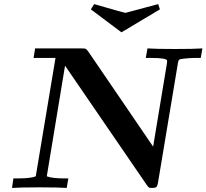

<svg xmlns="http://www.w3.org/2000/svg" viewBox="-20 -924 1015 944"><path d="M39.1 0 45.9 -46.9H71.8Q130.9 -46.9 155.8 -57.1L252.9 -639.2H145L152.8 -686H379.9Q396 -686 400.9 -684.1Q405.8 -682.1 413.1 -671.9L732.9 -203.1L800.8 -612.8L801.8 -625Q801.8 -639.2 723.1 -639.2H696.8L705.1 -686Q746.1 -683.1 839.8 -683.1Q936 -683.1 975.1 -686L966.8 -639.2H940.9Q914.1 -639.2 889.2 -636.2Q867.2 -634.3 862.1 -631.1Q856.9 -627.9 855 -615.2L756.8 -25.9Q753.9 -8.8 748.5 -4.4Q743.2 0 728 0Q715.8 0 712.4 -2Q709 -3.9 701.2 -15.1L299.8 -601.1L210 -57.1Q234.9 -47.4 290 -46.9H315.9L308.1 0Q270 -2.9 173.8 -2.9Q80.1 -2.9 39.1 0ZM426.8 -877.9 442.9 -903.8Q591.8 -860.8 596.2 -860.8Q598.1 -860.8 625.5 -868.4Q652.8 -876 694.8 -887Q736.8 -897.9 757.8 -903.8L766.1 -877.9L577.1 -765.1Z"/></svg>

Font: CMU Serif Extra
Style: BoldSlanted
Weight: 700
Italic angle: -9.46001°
Version: Version 0.7.0